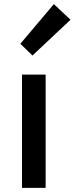

<svg xmlns="http://www.w3.org/2000/svg" viewBox="-20 -914 363 934"><path d="M87 0V-551H202V0ZM138 -644 79 -701 242 -894 323 -818Z"/></svg>

Font: Noto Sans JP Thin Medium
Style: Regular
Weight: 500
Version: Version 2.004-H2;hotconv 1.0.118;makeotfexe 2.5.65603